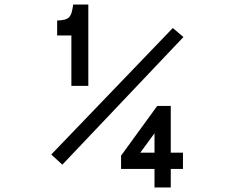

<svg xmlns="http://www.w3.org/2000/svg" viewBox="-20 -727 1040 850"><path d="M664 -51V-137L601 -51ZM790 21H736V103H664V21H516V-38L676 -258H736V-51H790ZM792 -563 256 2 207 -43 745 -603ZM371 -347H296V-570H233V-636Q253 -637 265.5 -640Q278 -643 285.5 -650.5Q293 -658 297 -671.5Q301 -685 304 -707H371Z"/></svg>

Font: NanumGothicCoding
Style: Bold
Weight: 700
Monospace: yes
Designer: Kwon Bruce; Nicolas Noh; Sung-woo Choi; Go-un Cha; Soo-hyun Park;
Foundry: NHN Corporation
Version: Version 2.000;PS 1;hotconv 1.0.49;makeotf.lib2.0.14853